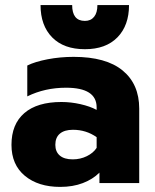

<svg xmlns="http://www.w3.org/2000/svg" viewBox="-20 -718 606 753"><path d="M139 -698H263Q263 -636 313 -636Q336 -636 349 -652Q362 -668 362 -698H486Q486 -618 440.5 -571.5Q395 -525 313 -525Q230 -525 184.5 -571.5Q139 -618 139 -698ZM25 -150Q25 -231 75.5 -274.5Q126 -318 221 -318Q258 -318 295.5 -309.5Q333 -301 359 -287V-297Q359 -374 239 -374Q156 -374 87 -340V-461Q117 -476 166.5 -485.5Q216 -495 269 -495Q396 -495 461 -441.5Q526 -388 526 -292V0H370V-41Q344 -15 305 0Q266 15 216 15Q130 15 77.5 -28.5Q25 -72 25 -150ZM359 -138V-180Q318 -209 266 -209Q233 -209 215 -194Q197 -179 197 -150Q197 -123 214.5 -108Q232 -93 265 -93Q295 -93 320.5 -105.5Q346 -118 359 -138Z"/></svg>

Font: Readiness
Style: Bold
Weight: 700
Designer: Katatrad Team
Foundry: CadsonDemak
Version: Version 1.00;January 16, 2020;FontCreator 12.0.0.2550 64-bit